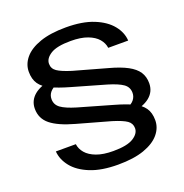

<svg xmlns="http://www.w3.org/2000/svg" viewBox="-156 -903 1135 1184"><g transform="rotate(-20 411.5 -311.0)"><path d="M404 -764Q512 -764 585 -734.5Q658 -705 696.5 -657.5Q735 -610 738 -556H607Q603 -588 580 -615Q557 -642 513 -658.5Q469 -675 403 -675Q312 -675 271 -649Q230 -623 230 -588Q230 -556 257 -537.5Q284 -519 348 -499L566 -438Q640 -418 684.5 -394Q729 -370 749.5 -339Q770 -308 770 -265Q770 -210 728 -175.5Q686 -141 600 -128L586 -166Q621 -179 637 -199Q653 -219 653 -244Q653 -282 622.5 -303.5Q592 -325 525 -345L302 -409Q232 -429 186 -450.5Q140 -472 118 -503.5Q96 -535 96 -584Q96 -634 130.5 -675Q165 -716 233.5 -740Q302 -764 404 -764ZM419 142Q311 142 238 112.5Q165 83 127 35.5Q89 -12 85 -66H216Q220 -34 243 -7Q266 20 310 36.5Q354 53 420 53Q511 53 552 27Q593 1 593 -34Q593 -66 566.5 -84.5Q540 -103 475 -123L257 -184Q152 -213 102.5 -253Q53 -293 53 -357Q53 -411 95 -446Q137 -481 222 -494L237 -456Q203 -443 186.5 -423.5Q170 -404 170 -378Q170 -341 200.5 -319Q231 -297 298 -277L521 -213Q592 -193 637.5 -171.5Q683 -150 705 -118.5Q727 -87 727 -38Q727 12 692.5 53Q658 94 590 118Q522 142 419 142Z"/></g></svg>

Font: Bounded
Style: Regular
Weight: 400
Designer: Vlad Churkin
Version: Version 1.0